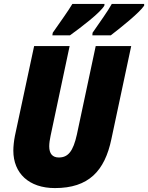

<svg xmlns="http://www.w3.org/2000/svg" viewBox="-20 -949 755 979"><path d="M451 -769H545C596 -808 691 -884 715 -920V-929H550C531 -894 490 -837 452 -782ZM247 -769H337C394 -810 491 -884 512 -920L513 -929H349C329 -895 288 -838 249 -782ZM260 10C432 10 514 -77 548 -240L649 -714H468L372 -263C353 -177 327 -146 280 -146C248 -146 231 -165 231 -203C231 -219 234 -238 238 -257L335 -714H154L56 -256C51 -231 48 -202 48 -181C48 -66 127 10 260 10Z"/></svg>

Font: Noto Sans UI SemiCondensed Black
Style: Italic
Weight: 900
Width: 4
Italic angle: -372°
Designer: Monotype Design Team
Foundry: Monotype Imaging Inc.
Version: Version 1.901